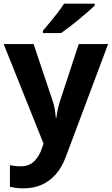

<svg xmlns="http://www.w3.org/2000/svg" viewBox="-20 -786 609 1046"><path d="M0 -546H163L266 -239Q274 -217 278 -193.5Q282 -170 284 -144H287Q290 -170 295.5 -193.5Q301 -217 308 -239L409 -546H569L338 70Q317 126 283.5 164Q250 202 206 221Q162 240 110 240Q85 240 66.5 237.5Q48 235 34 232V114Q45 116 60.5 118Q76 120 93 120Q140 120 167.5 91.5Q195 63 208 23L217 -4ZM496 -756Q482 -742 459 -722Q436 -702 409.5 -680Q383 -658 357.5 -638.5Q332 -619 313 -606H214V-619Q230 -638 251.5 -663.5Q273 -689 294 -716.5Q315 -744 329 -766H496Z"/></svg>

Font: Noto Sans Thaana
Style: Regular
Weight: 400
Designer: Monotype Design Team
Foundry: Monotype Imaging Inc.
Version: Version 2.001